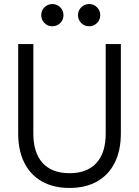

<svg xmlns="http://www.w3.org/2000/svg" viewBox="-20 -918 688 950"><path d="M324 12Q245 12 188 -20Q131 -52 100.5 -112.5Q70 -173 70 -258V-700H145V-256Q145 -162 191 -111.5Q237 -61 324 -61Q411 -61 457 -111.5Q503 -162 503 -256V-700H578V-258Q578 -173 547.5 -112.5Q517 -52 460 -20Q403 12 324 12ZM421 -788Q398 -788 382 -804Q366 -820 366 -843Q366 -866 382 -882Q398 -898 421 -898Q444 -898 460 -882Q476 -866 476 -843Q476 -820 460 -804Q444 -788 421 -788ZM239 -788Q216 -788 200 -804Q184 -820 184 -843Q184 -866 200 -882Q216 -898 239 -898Q262 -898 278 -882Q294 -866 294 -843Q294 -820 278 -804Q262 -788 239 -788Z"/></svg>

Font: Fustat
Style: Regular
Weight: 400
Designer: Mohamed Gaber, Khaled Hosny, Laura Garcia Mut
Foundry: Kief Type Foundry, Alif Type Foundry, Hard Type Foundry
Version: Version 1.007